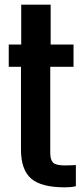

<svg xmlns="http://www.w3.org/2000/svg" viewBox="-20 -790 356 819"><path d="M256.6 9.1Q155.6 9.1 112.6 -28.5Q69.5 -66 69.5 -152V-505.1H17.3V-600H70.5V-770H196.1V-600H293.6V-505.1H194.4V-138.2Q194.4 -108.5 206.3 -96.4Q218.2 -84.3 257 -84.3Q269.3 -84.3 279.8 -84.9Q290.4 -85.5 303.6 -86V4.1Q293.4 6.8 281.5 8Q269.6 9.1 256.6 9.1Z"/></svg>

Font: Big Shoulders Display SC Thin
Style: Regular
Weight: 100
Designer: Patric King
Foundry: XO Type Co
Version: Version 2.002